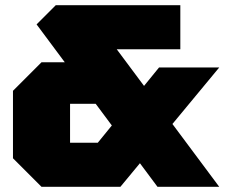

<svg xmlns="http://www.w3.org/2000/svg" viewBox="-20 -720 875 740"><path d="M587 0 121 -626 195 -700H675V-530H430L825 0ZM380 -320H250V-170H357L593 -460H825L444 0H140L30 -110V-370L140 -480H380Z"/></svg>

Font: Tektur Black
Style: Regular
Weight: 900
Designer: Adam Jagosz
Foundry: Adam Jagosz
Version: Version 1.005;gftools[0.9.30]